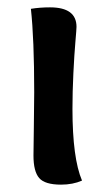

<svg xmlns="http://www.w3.org/2000/svg" viewBox="-20 -498 289 522"><path d="M116 -478Q188 -478 188 -425Q188 -419 185 -384.5Q182 -350 179.5 -299Q177 -248 177 -202Q177 -68 203 -7Q178 4 146 4Q102 4 86.5 -14Q71 -32 71 -75Q71 -91 72 -152.5Q73 -214 73 -247Q73 -392 64 -474Q88 -478 116 -478Z"/></svg>

Font: Overlock
Style: Bold
Weight: 700
Designer: Dario Muhafara
Foundry: Dario Manuel Muhafara
Version: Version 1.002